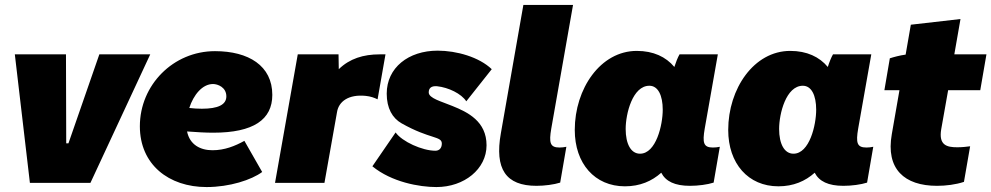

<svg xmlns="http://www.w3.org/2000/svg" viewBox="-20 -740 4012 777"><path d="M101 0H346L588 -520H382L257 -160H248L247 -520H40Z M816 17C909 17 998 -12 1041 -44L969 -170C931 -149 889 -132 840 -132C791 -132 748 -154 737 -208C777 -205 812 -203 843 -203C1006 -203 1082 -256 1082 -356C1082 -474 986 -533 850 -533C681 -533 546 -396 546 -229C546 -74 663 17 816 17ZM746 -303C763 -356 799 -400 842 -400C861 -400 896 -387 896 -350C896 -316 862 -300 797 -300C780 -300 763 -301 746 -303Z M1093 0H1293L1344 -287C1351 -329 1390 -359 1460 -352C1480 -350 1496 -344 1508 -338L1540 -520H1516C1451 -520 1395 -503 1351 -460L1350 -520H1185Z M1746 17C1859 17 1949 -56 1949 -152C1949 -249 1873 -286 1811 -311C1768 -329 1715 -342 1715 -366C1715 -384 1726 -393 1749 -391C1795 -386 1847 -361 1867 -330L1970 -460C1919 -509 1828 -535 1751 -535C1633 -535 1545 -466 1545 -361C1545 -302 1568 -262 1605 -241C1720 -176 1768 -190 1768 -159C1768 -141 1758 -130 1742 -130C1689 -130 1607 -167 1581 -204L1487 -67C1565 -3 1677 17 1746 17Z M2151 12C2184 12 2222 7 2247 -1L2272 -146C2263 -144 2253 -143 2244 -143C2206 -143 2201 -162 2211 -220L2299 -720H2098L2007 -201C1981 -56 2027 12 2151 12Z M2772 12C2806 12 2843 7 2868 -1L2893 -146C2884 -144 2875 -143 2865 -143C2827 -143 2822 -162 2832 -220L2885 -520H2730C2723 -508 2715 -488 2709 -469C2675 -510 2624 -534 2557 -534C2410 -534 2306 -381 2306 -214C2306 -78 2387 14 2509 14C2570 14 2618 -7 2656 -41C2674 -6 2711 12 2772 12ZM2608 -393C2643 -393 2662 -354 2662 -296C2662 -234 2635 -118 2570 -118C2533 -118 2512 -158 2512 -218C2512 -280 2540 -393 2608 -393Z M3393 12C3427 12 3464 7 3489 -1L3514 -146C3505 -144 3496 -143 3486 -143C3448 -143 3443 -162 3453 -220L3506 -520H3351C3344 -508 3336 -488 3330 -469C3296 -510 3245 -534 3178 -534C3031 -534 2927 -381 2927 -214C2927 -78 3008 14 3130 14C3191 14 3239 -7 3277 -41C3295 -6 3332 12 3393 12ZM3229 -393C3264 -393 3283 -354 3283 -296C3283 -234 3256 -118 3191 -118C3154 -118 3133 -158 3133 -218C3133 -280 3161 -393 3229 -393Z M3772 12C3808 12 3848 7 3881 -4L3906 -148C3893 -146 3872 -144 3854 -144C3812 -144 3778 -152 3789 -217L3817 -375H3947L3972 -520H3842L3867 -663L3666 -640L3645 -519C3622 -516 3596 -509 3581 -504L3559 -375H3620L3589 -197C3564 -56 3640 12 3772 12Z"/></svg>

Font: Fixel Text 20240404 Black
Style: Italic
Weight: 900
Width: 4
Italic angle: -10°
Designer: AlfaBravo + MacPaw
Foundry: Kyrylo Tkachov, Marchela Mozhyna, Serhii Makarenko, Maria Weinstein, Zakhar Kryvoshyya
Version: Version 1.211;Glyphs 3.2 (3225)